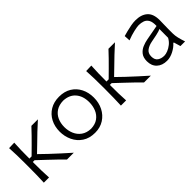

<svg xmlns="http://www.w3.org/2000/svg" viewBox="104 -1218 1942 1942"><g transform="rotate(-45 1074.5 -247.5)"><path d="M81.5 0Q84 -55.5 85 -107Q86 -158.5 86 -219.5V-271.5Q86 -334.5 84.8 -387.2Q83.5 -440 80 -495.5L156 -498Q152.5 -442.5 151.5 -389.2Q150.5 -336 150.5 -276.5V-275.5H182L260 -352.5Q295.5 -388 331 -424Q366.5 -460 399 -495.5H492Q443.5 -452 398 -408.8Q352.5 -365.5 309 -322.5L237 -253L320 -173Q366 -130 413.5 -86.5Q461 -43 510 0H412.5Q378.5 -34.5 342.5 -69.5Q306.5 -104.5 269.5 -139L176 -227H150.5V-211Q150.5 -153.5 151.5 -103.8Q152.5 -54 156 0Z M806 10.5Q726 10.5 671.2 -26Q616.5 -62.5 588 -122.2Q559.5 -182 559.5 -251Q559.5 -325 589.8 -382.8Q620 -440.5 675.2 -473.5Q730.5 -506.5 805 -506.5Q881.5 -506.5 936 -472.8Q990.5 -439 1019.5 -381.2Q1048.5 -323.5 1048.5 -251Q1048.5 -177.5 1018.5 -118.5Q988.5 -59.5 934 -24.5Q879.5 10.5 806 10.5ZM805.5 -47.5Q866.5 -49.5 905.8 -78Q945 -106.5 963.8 -152.2Q982.5 -198 982.5 -251Q982.5 -338.5 936.2 -392Q890 -445.5 805.5 -448.5Q746 -447 705.8 -420.8Q665.5 -394.5 645.5 -350.2Q625.5 -306 625.5 -251Q625.5 -198.5 645 -152.8Q664.5 -107 704.5 -78.2Q744.5 -49.5 805.5 -47.5Z M1184 0Q1186.5 -55.5 1187.5 -107Q1188.5 -158.5 1188.5 -219.5V-271.5Q1188.5 -334.5 1187.2 -387.2Q1186 -440 1182.5 -495.5L1258.5 -498Q1255 -442.5 1254 -389.2Q1253 -336 1253 -276.5V-275.5H1284.5L1362.5 -352.5Q1398 -388 1433.5 -424Q1469 -460 1501.5 -495.5H1594.5Q1546 -452 1500.5 -408.8Q1455 -365.5 1411.5 -322.5L1339.5 -253L1422.5 -173Q1468.5 -130 1516 -86.5Q1563.5 -43 1612.5 0H1515Q1481 -34.5 1445 -69.5Q1409 -104.5 1372 -139L1278.5 -227H1253V-211Q1253 -153.5 1254 -103.8Q1255 -54 1258.5 0Z M1836 10Q1767.5 10 1727 -28Q1686.5 -66 1686.5 -131.5Q1686.5 -184.5 1711.2 -215.8Q1736 -247 1773 -262.5Q1810 -278 1846.5 -284.5L2008.5 -314.5Q2010.5 -371 1993.8 -399.8Q1977 -428.5 1948.5 -438.5Q1920 -448.5 1886.5 -448.5Q1865.5 -448.5 1816.2 -437.5Q1767 -426.5 1712 -405L1708.5 -470Q1731 -476.5 1763.8 -485Q1796.5 -493.5 1831.8 -500Q1867 -506.5 1897.5 -506.5Q1979 -506.5 2026 -465.5Q2073 -424.5 2073 -334Q2073 -312 2071.8 -277.8Q2070.5 -243.5 2070.5 -211V-146.5Q2070.5 -114 2079.2 -78Q2088 -42 2102 0H2035.5L2014 -73H2006.5Q1977 -39 1929.2 -14.5Q1881.5 10 1836 10ZM1852 -46Q1874 -46 1903.2 -57.5Q1932.5 -69 1960.5 -91.5Q1988.5 -114 2006.5 -147.5L2007 -272.5Q1998.5 -268 1984.5 -263.2Q1970.5 -258.5 1942.5 -252.2Q1914.5 -246 1864 -236.5Q1817 -228 1784.5 -204.5Q1752 -181 1752 -134Q1752 -86 1780.8 -66Q1809.5 -46 1852 -46Z"/></g></svg>

Font: Commissioner Flair Light
Style: Regular
Weight: 300
Designer: Kostas Bartsokas
Foundry: Kostas Bartsokas
Version: Version 1.000; ttfautohint (v1.8.3)